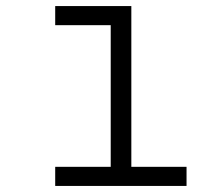

<svg xmlns="http://www.w3.org/2000/svg" viewBox="-20 -613 740 633"><path d="M162 -593H413V-63H595V0H162V-63H345V-530H162Z"/></svg>

Font: Martian Mono SemiExpanded ExtraLight
Style: Regular
Weight: 250
Monospace: yes
Version: Version 0.930